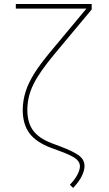

<svg xmlns="http://www.w3.org/2000/svg" viewBox="-20 -747 541 949"><path d="M341.6 181.8 325.3 166.2Q350.9 139.6 362.9 115.9Q375 92.3 375 75.3V73.9Q374.3 50.1 349.4 33.4Q323.9 17 272.7 -1.4L232.2 -16.3Q159.1 -43.7 125.7 -88.1Q92.3 -132.5 92.3 -205.3Q92.7 -228 96.2 -250.2Q99.8 -272.4 106.9 -294.7Q113.6 -316.4 124.6 -339.1Q135.7 -361.9 150.9 -386.4Q166.5 -410.9 187 -437.9Q207.4 -464.8 233 -495.7L407.3 -704.5H58.2V-727.3H433.2V-700.3L247.2 -477.3Q210.9 -433.2 185.7 -397.4Q160.5 -361.5 144.9 -329.4Q129.3 -297.2 122.3 -267Q115.4 -236.9 115.1 -204.2Q115.1 -140.6 143.8 -101.9Q172.6 -62.9 235.8 -39.1L281.2 -22Q311.4 -10.7 333.5 0.2Q355.5 11 369.7 21.3Q397.7 41.9 397.7 73.9Q397.7 95.5 384.6 122.7Q371.4 149.9 341.6 181.8Z"/></svg>

Font: Linik Sans Thin
Style: Regular
Weight: 100
Designer: Fonts by Rasmus Andersson / Changes by Cristiano Sobral with parts from Marc Monis
Foundry: rsms
Version: Version 3.020; ttfautohint (v1.6)